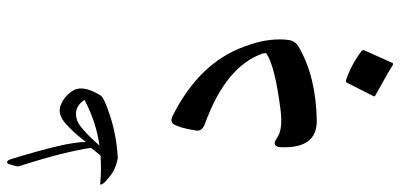

<svg xmlns="http://www.w3.org/2000/svg" viewBox="-338 -574 1093 524"><g transform="rotate(-90 208.0 -312.5)"><path d="M113 -322Q117 -347 121.5 -362.5Q126 -378 131 -385Q138 -395 154 -387Q299 -314 343 -190Q356 -156 360 -125Q364 -94 360 -68Q357 -53 343 -44Q300 -19 249.5 -7Q199 5 142 6Q62 8 68 -96Q69 -107 78 -109Q84 -109 94 -102Q116 -86 171 -93Q288 -108 323 -131Q326 -133 323 -143Q287 -243 132 -299Q111 -307 113 -322ZM24 -838Q31 -843 36 -826Q58 -754 70 -703.5Q82 -653 82 -624Q95 -641 107.5 -655Q120 -669 133 -680Q158 -702 182 -693Q208 -683 223 -658Q238 -631 209 -584Q203 -574 150 -557Q96 -540 38 -537Q10 -542 -8 -556Q-29 -572 -32 -578Q-37 -586 -31 -585Q-12 -583 6.5 -583Q25 -583 45 -584L66 -610Q61 -645 48.5 -694.5Q36 -744 16 -806Q15 -808 15.5 -811.5Q16 -815 18 -822Q22 -837 24 -838ZM138 -647Q129 -643 112.5 -628.5Q96 -614 72 -587Q137 -596 197 -628Q175 -661 138 -647ZM244 88Q245 85 251 86Q293 100 330 128Q334 132 332 136L298 212Q296 217 288 211Q284 208 264.5 197Q245 186 211 167Q205 164 207 161Z"/></g></svg>

Font: Amiri
Style: Italic
Weight: 400
Italic angle: 10°
Designer: Khaled Hosny
Version: Version 0.113